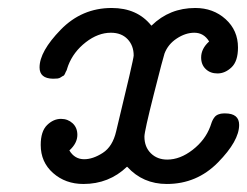

<svg xmlns="http://www.w3.org/2000/svg" viewBox="-20 -456 619 481"><path d="M79.1 -287.1Q79.1 -327.1 132.1 -381.6Q185.1 -436 259.8 -436Q323.7 -436 358.9 -392.1H359.9Q404.8 -436 469.2 -436Q514.2 -436 545.2 -408Q576.2 -379.9 576.2 -336.9Q576.2 -302.7 560.1 -287.4Q543.9 -272 524.9 -272Q506.8 -272 495.4 -283Q483.9 -293.9 483.9 -312Q483.9 -334 503.9 -352.1Q490.7 -374 466.8 -374Q444.8 -374 422.9 -359.6Q400.9 -345.2 392.1 -321.8Q389.2 -314 365.5 -220.5Q341.8 -127 341.8 -113.8Q341.8 -87.9 357.9 -72Q374 -56.2 398.9 -56.2Q431.2 -56.2 462.6 -80.6Q494.1 -105 506.8 -139.2L508.8 -145Q510.7 -150.9 512.5 -154.5Q514.2 -158.2 517.6 -162.6Q521 -167 527.1 -169.4Q533.2 -171.9 541 -171.9H543.9Q579.1 -171.9 579.1 -143.1Q579.1 -103 526.1 -49.1Q473.1 4.9 397.9 4.9Q337.9 4.9 298.8 -38.1H297.9Q252.9 4.9 189 4.9Q144 4.9 113 -22.5Q82 -49.8 82 -92.8Q82 -127 97.9 -142.6Q113.8 -158.2 132.8 -158.2Q149.9 -158.2 161.9 -147.2Q173.8 -136.2 173.8 -118.2Q173.8 -97.2 153.8 -79.1Q167 -57.1 190.9 -57.1Q212.9 -57.1 237.5 -73Q262.2 -88.9 271 -127Q314.9 -308.1 314.9 -316.9Q314.9 -341.8 299.6 -357.9Q284.2 -374 257.8 -374Q225.6 -374 194.8 -350.1Q164.1 -326.2 150.9 -292L148.9 -286.1Q147 -279.3 146 -278.1Q145 -276.9 143.1 -272Q141.1 -267.1 138.7 -266.1Q136.2 -265.1 132.6 -262.5Q128.9 -259.8 124 -259.3Q119.1 -258.8 112.8 -258.8Q79.1 -259.3 79.1 -287.1Z"/></svg>

Font: CMU Typewriter Text Variable Width
Style: Italic
Weight: 500
Italic angle: -14.04°
Version: Version 0.7.0